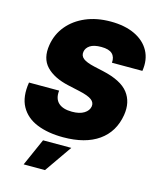

<svg xmlns="http://www.w3.org/2000/svg" viewBox="-138 -832 945 1154"><g transform="rotate(15 334.5 -254.5)"><path d="M307.6 8.8Q212.9 8.8 144 -19.3Q75.2 -47.4 43 -106Q10.7 -164.6 25.4 -255.9H212.9Q207 -205.6 234.9 -179.4Q262.7 -153.3 319.8 -153.3Q367.2 -153.3 394.8 -170.7Q422.4 -188 426.8 -214.8Q430.7 -239.3 408.9 -255.9Q387.2 -272.5 329.1 -285.2L258.3 -300.8Q165.5 -321.3 118.4 -370.8Q71.3 -420.4 85.4 -505.9Q96.7 -575.2 139.9 -627.2Q183.1 -679.2 251.2 -708.3Q319.3 -737.3 405.8 -737.3Q494.1 -737.3 556.4 -707.8Q618.7 -678.2 647.7 -624.8Q676.8 -571.3 665.5 -500H476.1Q479.5 -535.6 459 -555.4Q438.5 -575.2 390.6 -575.2Q344.7 -575.2 321 -559.6Q297.4 -543.9 293.5 -519.5Q289.1 -493.7 309.6 -477.5Q330.1 -461.4 379.9 -450.2L437 -437.5Q553.7 -411.6 597.7 -354.7Q641.6 -297.9 627.9 -214.8Q609.9 -106.9 527.8 -49.1Q445.8 8.8 307.6 8.8ZM121.6 227.5 196.8 57.6H372.6L254.4 227.5Z"/></g></svg>

Font: Inter Black
Style: Italic
Weight: 900
Italic angle: -9.39999°
Designer: Rasmus Andersson
Foundry: rsms
Version: Version 4.000;git-a52131595